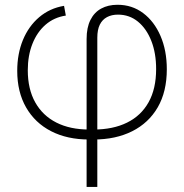

<svg xmlns="http://www.w3.org/2000/svg" viewBox="-20 -564 756 789"><path d="M335.9 204.1V-403.8Q335.9 -450.7 351.6 -481.9Q367.2 -513.2 395.8 -528.8Q424.3 -544.4 462.9 -544.4Q522.5 -544.4 568.1 -510.3Q613.8 -476.1 639.6 -416.3Q665.5 -356.4 665.5 -279.3Q665.5 -187.5 628.2 -123Q590.8 -58.6 523.2 -24.7Q455.6 9.3 364.7 9.3H346.2Q256.3 9.3 189.9 -24.9Q123.5 -59.1 87.2 -122.6Q50.8 -186 50.8 -272.9Q50.8 -342.8 74.2 -399.7Q97.7 -456.5 141.1 -493.4Q184.6 -530.3 243.2 -540L250.5 -500Q202.1 -492.7 167.2 -462.4Q132.3 -432.1 113.3 -384Q94.2 -335.9 94.2 -275.4Q94.2 -197.8 124.8 -143.3Q155.3 -88.9 211.7 -60.3Q268.1 -31.7 346.2 -31.7H364.7Q444.3 -31.7 502 -60.1Q559.6 -88.4 590.6 -143.8Q621.6 -199.2 621.6 -280.3Q621.6 -345.7 601.8 -396Q582 -446.3 546.9 -475.1Q511.7 -503.9 464.8 -503.9Q439 -503.9 419.7 -493.7Q400.4 -483.4 390.1 -462.6Q379.9 -441.9 379.9 -409.2V204.1Z"/></svg>

Font: Inter 20pt ExtraLight
Style: Regular
Weight: 250
Version: Version 4.001;git-66647c0bb